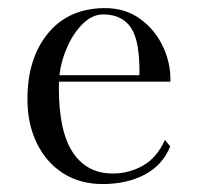

<svg xmlns="http://www.w3.org/2000/svg" viewBox="-20 -447 491 478"><path d="M235.4 11.2Q179.2 11.2 137.2 -15.6Q95.2 -42.5 71.8 -90.3Q48.3 -138.2 48.3 -200.2Q48.3 -302.2 99.9 -364.5Q151.4 -426.8 241.7 -426.8Q291.5 -426.8 328.4 -400.4Q365.2 -374 385.3 -332Q405.3 -290 404.3 -243.7H127Q126.5 -238.3 126.5 -228.5Q126.5 -119.6 161.4 -67.4Q196.3 -15.1 260.3 -15.1Q301.3 -15.1 335.9 -34.7Q370.6 -54.2 390.6 -98.6L403.8 -82.5Q384.8 -35.6 340.1 -12.2Q295.4 11.2 235.4 11.2ZM236.8 -411.1Q210.4 -411.1 187.3 -388.9Q164.1 -366.7 148.2 -331.8Q132.3 -296.9 127.9 -259.8H327.1Q328.6 -343.8 306.4 -377.4Q284.2 -411.1 236.8 -411.1Z"/></svg>

Font: Bacasime Antique
Style: Regular
Weight: 400
Designer: The DocRepair Project, Claus Eggers Sørensen
Foundry: Google
Version: Version 2.000